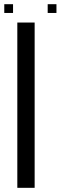

<svg xmlns="http://www.w3.org/2000/svg" viewBox="-41 -900 290 920"><path d="M229.5 -879.9V-837.9H187.5V-879.9ZM21.5 -879.9V-837.9H-20.5V-879.9ZM125 -792V0H42V-792Z"/></svg>

Font: wanta
Style: Medium
Weight: 500
Version: Version 0.91